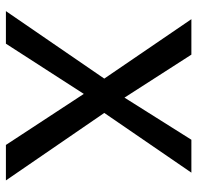

<svg xmlns="http://www.w3.org/2000/svg" viewBox="-29 -639 668 650"><g transform="rotate(90 305.0 -314.0)"><path d="M590.8 0 362.3 -333 564.5 -627.9H453.1L310.5 -401.4L165 -627.9H44.9L246.1 -333L17.6 0H127.9L297.9 -263.7L470.7 0Z"/></g></svg>

Font: Namkio Khamti Book
Style: Regular
Weight: 500
Designer: Debbi Hosken
Foundry: SIL International
Version: Version 3.917